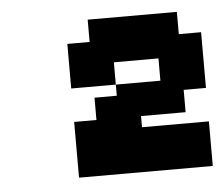

<svg xmlns="http://www.w3.org/2000/svg" viewBox="-36 -740 497 429"><g transform="rotate(-5 212.5 -525.0)"><path d="M125 -650V-550H225V-600H325V-550H225V-525H175V-475H125V-350H425V-450H275V-475H375V-525H425V-650H375V-700H175V-650Z"/></g></svg>

Font: LS-VG5000 Bold Shifted
Style: Regular
Weight: 400
Designer: Justin Bihan, 2021
Foundry: Justin Bihan, 2021
Version: Version 1.000;Glyphs 3.1.2 (3151)